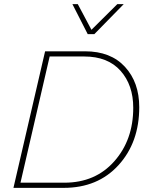

<svg xmlns="http://www.w3.org/2000/svg" viewBox="-20 -908 730 928"><path d="M404 -743 330 -888H356L422 -764L547 -888H578L436 -743ZM45 0 198 -660H391Q515 -660 584 -585Q653 -510 653 -390Q653 -220 553 -110Q453 0 288 0ZM79 -25H291Q441 -25 532.5 -128.5Q624 -232 624 -387Q624 -497 562.5 -566Q501 -635 387 -635H220Z"/></svg>

Font: Elaine Sans ExtraLight
Style: Italic
Weight: 275
Italic angle: -13°
Designer: Wei Huang
Foundry: Wei Huang
Version: Version 2.001;December 24, 2019;FontCreator 12.0.0.2547 64-b